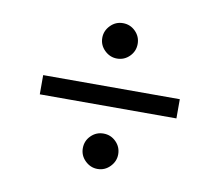

<svg xmlns="http://www.w3.org/2000/svg" viewBox="-60 -660 710 620"><g transform="rotate(10 295.0 -350.0)"><path d="M296 -473Q273 -473 255.5 -490Q238 -507 238 -531Q238 -554 255 -571.5Q272 -589 296 -589Q320 -589 337 -572Q354 -555 354 -531Q354 -507 337 -490Q320 -473 296 -473ZM296 -111Q273 -111 255.5 -128Q238 -145 238 -169Q238 -193 255 -210Q272 -227 296 -227Q320 -227 337 -210Q354 -193 354 -169Q354 -146 337 -128.5Q320 -111 296 -111ZM71 -316V-379H519V-316Z"/></g></svg>

Font: MuseoModerno Thin Light
Style: Regular
Weight: 300
Version: Version 1.003